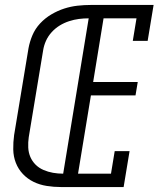

<svg xmlns="http://www.w3.org/2000/svg" viewBox="-20 -755 640 775"><path d="M226 0Q197 0 168.5 -4.5Q140 -9 115.5 -21Q91 -33 72.5 -52.5Q54 -72 44 -97.5Q34 -123 33.5 -152Q33 -181 37 -210L95 -560Q100 -587 111 -613Q122 -639 142 -660.5Q162 -682 187.5 -697Q213 -712 239.5 -720.5Q266 -729 293 -732Q320 -735 347 -735H600L576 -590H516L531 -681H398L356 -424H536L527 -370H347L295 -54H428L443 -145H503L479 0ZM235 -54 338 -681Q318 -681 298.5 -678.5Q279 -676 259 -669.5Q239 -663 221 -652Q203 -641 188.5 -625Q174 -609 165.5 -590Q157 -571 154 -551L96 -201Q93 -180 94 -159.5Q95 -139 102.5 -121.5Q110 -104 123.5 -90.5Q137 -77 155.5 -69Q174 -61 194 -57.5Q214 -54 235 -54Z"/></svg>

Font: Iosevka QP Light
Style: Italic
Weight: 300
Italic angle: -9°
Designer: Belleve Invis
Foundry: Belleve Invis
Version: Version 20.0.0; ttfautohint (v1.8.4)